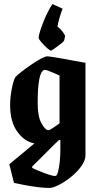

<svg xmlns="http://www.w3.org/2000/svg" viewBox="-20 -745 488 948"><path d="M223 183Q200 183 167.5 179Q135 175 103 169Q71 163 49 158L26 66L150 -37Q102 -45 66 -94Q30 -143 30 -227Q30 -261 37 -300Q44 -339 54 -362Q63 -373 85 -390Q107 -407 133 -425Q159 -443 181.5 -455Q204 -467 214 -467Q219 -467 238 -464Q257 -461 283 -456.5Q309 -452 335 -447Q361 -442 379.5 -439Q398 -436 402 -435V22Q402 47 382 75Q362 103 332 127.5Q302 152 272 167.5Q242 183 223 183ZM220 -102Q224 -102 237 -110.5Q250 -119 262 -127.5Q274 -136 274 -136V-372Q267 -375 250.5 -382.5Q234 -390 218 -396Q202 -402 197 -399Q181 -393 173.5 -351.5Q166 -310 166 -238Q166 -169 185 -135.5Q204 -102 220 -102ZM253 124Q261 124 266.5 103.5Q272 83 275 53.5Q278 24 278 -5V-52L273 -55Q254 -38 227.5 -11Q201 16 176 40.5Q151 65 139 77V84Q148 89 171 98.5Q194 108 217.5 116Q241 124 253 124ZM239 -725 289 -702Q279 -676 272.5 -652.5Q266 -629 264 -613Q272 -608 281 -598Q290 -588 296 -578.5Q302 -569 301 -565L297 -546Q297 -543 288 -535Q279 -527 266.5 -518Q254 -509 244 -502Q234 -495 232 -495Q226 -495 211.5 -508.5Q197 -522 184 -537Q171 -552 171 -558Q171 -569 177.5 -590Q184 -611 194 -636.5Q204 -662 216 -685.5Q228 -709 239 -725Z"/></svg>

Font: Grenze Gotisch
Style: Bold
Weight: 700
Designer: Renata Polastri
Foundry: Omnibus-Type
Version: Version 1.001